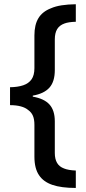

<svg xmlns="http://www.w3.org/2000/svg" viewBox="-20 -736 411 915"><path d="M341.3 159.7Q272 159.7 229.5 145Q187 130.4 166.5 99.6Q144 67.4 144 10.3V-141.1Q144 -167 137 -183.8Q129.9 -200.7 114.7 -211.4Q101.1 -223.1 79.1 -229Q57.1 -234.9 27.8 -234.9V-320.3Q64.9 -320.8 90.8 -329.6Q116.7 -338.4 130.4 -357.9Q144 -377.4 144 -411.1V-566.9Q144 -618.2 163.1 -649.4Q182.1 -680.7 222.2 -696.3Q244.1 -706.1 273.9 -710.7Q303.7 -715.3 341.3 -715.8V-632.3Q306.2 -631.3 287.1 -624Q263.7 -615.7 252.4 -597.2Q241.2 -578.6 241.2 -548.3V-401.9Q241.2 -347.2 215.6 -318.4Q189.9 -289.6 136.2 -280.3V-275.4Q190.4 -266.1 215.8 -238Q241.2 -210 241.2 -157.7V-6.8Q241.2 22 252 40.3Q262.7 58.6 285.2 66.9Q305.2 75.2 341.3 76.7Z"/></svg>

Font: Open Sans
Style: Regular
Weight: 600
Width: 3
Foundry: Ascender Corporation
Version: Version 1.000